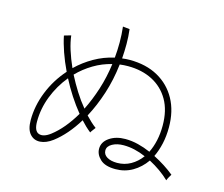

<svg xmlns="http://www.w3.org/2000/svg" viewBox="-105 -911 1210 1035"><g transform="rotate(15 500.0 -393.5)"><path d="M618 -17Q560 -17 532.5 -43Q505 -69 505 -101Q505 -139 541 -163.5Q577 -188 629 -188Q665 -188 701 -179Q737 -170 771 -155Q787 -187 795.5 -226Q804 -265 804 -309Q804 -394 770.5 -452Q737 -510 678 -540.5Q619 -571 541 -571Q518 -571 495 -568Q485 -480 459.5 -401.5Q434 -323 399 -258Q413 -243 428 -229Q443 -215 458 -204Q453 -197 446 -188Q439 -179 436 -173Q407 -196 380 -226Q325 -136 257 -84Q221 -57 187 -55Q153 -53 131 -78Q109 -103 109 -155Q109 -234 140.5 -313Q172 -392 229 -456Q205 -506 188.5 -553.5Q172 -601 164 -641L202 -652Q206 -616 219.5 -573Q233 -530 254 -483Q296 -524 348.5 -554Q401 -584 460 -597Q464 -639 464 -682.5Q464 -726 459 -770L497 -766Q502 -725 502 -684Q502 -643 499 -603Q520 -606 541 -606Q633 -606 699.5 -569Q766 -532 802.5 -465.5Q839 -399 839 -309Q839 -260 829.5 -217.5Q820 -175 803 -140Q868 -107 918 -66Q915 -62 908 -49.5Q901 -37 899 -30Q852 -75 786 -110Q756 -67 713 -42Q670 -17 618 -17ZM236 -113Q300 -162 355 -255Q324 -293 296 -336Q268 -379 245 -424Q198 -367 171 -297.5Q144 -228 144 -156Q144 -103 171 -93.5Q198 -84 236 -113ZM373 -289Q402 -347 424 -415.5Q446 -484 456 -560Q402 -547 354.5 -518.5Q307 -490 269 -451Q291 -408 317 -366.5Q343 -325 373 -289ZM618 -52Q659 -52 693.5 -71.5Q728 -91 753 -125Q689 -153 629 -153Q592 -153 566 -138.5Q540 -124 540 -101Q540 -78 561.5 -65Q583 -52 618 -52Z"/></g></svg>

Font: Zen Kaku Gothic New Light
Style: Regular
Weight: 300
Designer: Yoshimichi Ohira
Foundry: Positype
Version: Version 1.002